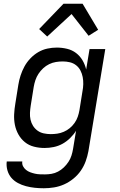

<svg xmlns="http://www.w3.org/2000/svg" viewBox="-20 -782 640 1025"><path d="M214 223Q189 223 165.5 220.5Q142 218 119 212Q96 206 75.5 195Q55 184 40.5 167Q26 150 19.5 127Q13 104 16 80H99Q97 94 103 105.5Q109 117 119 125Q129 133 141 137.5Q153 142 166 145Q179 148 192.5 148.5Q206 149 220 149Q237 149 255 146Q273 143 290 134Q307 125 321 111.5Q335 98 345.5 82Q356 66 361.5 48.5Q367 31 370 13L386 -84Q373 -63 354 -44.5Q335 -26 313 -14Q291 -2 266.5 3Q242 8 218 8Q189 8 161.5 1Q134 -6 113 -23Q92 -40 78.5 -64Q65 -88 59.5 -115.5Q54 -143 55.5 -172Q57 -201 62 -230L78 -330Q82 -355 90 -379.5Q98 -404 110.5 -427Q123 -450 142 -470Q161 -490 184 -503.5Q207 -517 232.5 -522.5Q258 -528 283 -528Q311 -528 338 -521.5Q365 -515 386 -499Q407 -483 420.5 -460Q434 -437 440 -411L458 -520H542L452 25Q447 52 437.5 78.5Q428 105 411.5 129Q395 153 371.5 172Q348 191 322 202.5Q296 214 268.5 218.5Q241 223 214 223ZM251 -66Q268 -66 285.5 -68.5Q303 -71 320.5 -78.5Q338 -86 352.5 -98Q367 -110 378 -125.5Q389 -141 395 -158.5Q401 -176 404 -193L420 -293Q424 -313 424.5 -332.5Q425 -352 421.5 -370.5Q418 -389 409.5 -405.5Q401 -422 386.5 -433.5Q372 -445 353.5 -449.5Q335 -454 315 -454Q297 -454 278.5 -451Q260 -448 242.5 -439.5Q225 -431 210.5 -417.5Q196 -404 185.5 -388Q175 -372 169 -354Q163 -336 160 -318L144 -218Q141 -199 140 -180Q139 -161 143 -143Q147 -125 156.5 -110Q166 -95 180.5 -84.5Q195 -74 213.5 -70Q232 -66 251 -66ZM232 -587 189 -627 319 -762H421L504 -623L453 -591L362 -707Z"/></svg>

Font: Iosevka Extended Oblique
Style: Regular
Weight: 400
Width: 7
Italic angle: -9°
Monospace: yes
Designer: Belleve Invis
Foundry: Belleve Invis
Version: Version 32.0.1; ttfautohint (v1.8.4)